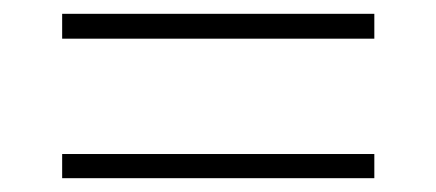

<svg xmlns="http://www.w3.org/2000/svg" viewBox="-20 -460 632 278"><path d="M70 -440H522V-404H70ZM70 -237H522V-202H70Z"/></svg>

Font: Noto Sans Bengali UI ExtraLight
Style: Regular
Weight: 200
Designer: Jelle Bosma - Monotype Design Team
Foundry: Monotype Imaging Inc.
Version: Version 2.003; ttfautohint (v1.8.4.7-5d5b)